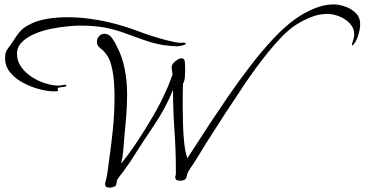

<svg xmlns="http://www.w3.org/2000/svg" viewBox="-20 -787 1652 870"><path d="M477 63Q466 63 461 59.5Q456 56 456 45Q456 42 457 39Q458 36 459 33Q464 14 467 -5.5Q470 -25 472 -44Q483 -120 491 -196Q499 -272 499 -349Q499 -377 496.5 -414Q494 -451 485.5 -486.5Q477 -522 459 -545Q449 -558 434 -569Q419 -580 419 -598Q419 -612 429 -623Q439 -634 453 -634Q474 -634 488 -614Q502 -594 509 -578Q535 -528 545.5 -472.5Q556 -417 556 -361Q556 -311 552 -261Q548 -211 543 -161Q541 -133 538.5 -104Q536 -75 529 -46Q565 -90 603.5 -148Q642 -206 677 -267Q712 -328 734 -379Q742 -396 748.5 -414Q755 -432 762 -449Q761 -457 759.5 -466Q758 -475 758 -483Q758 -496 774.5 -509.5Q791 -523 803 -523Q812 -523 816 -514Q818 -510 818.5 -491Q819 -472 819 -466Q819 -453 817.5 -436Q816 -419 809 -407Q808 -382 808 -356.5Q808 -331 808 -305Q808 -275 809 -230Q810 -185 814.5 -141.5Q819 -98 829 -70Q855 -110 881 -150Q907 -190 933 -230Q968 -283 1013.5 -349.5Q1059 -416 1111 -484Q1163 -552 1216.5 -609.5Q1270 -667 1321 -703Q1356 -728 1402 -747.5Q1448 -767 1491 -767Q1517 -767 1545 -757Q1573 -747 1592.5 -727.5Q1612 -708 1612 -678Q1612 -657 1604 -629.5Q1596 -602 1582 -585Q1580 -581 1576 -581Q1576 -581 1575.5 -581.5Q1575 -582 1575 -583Q1575 -591 1580 -604Q1585 -617 1585 -630Q1585 -660 1565 -681Q1545 -702 1517 -713Q1489 -724 1463 -724Q1426 -724 1389.5 -709.5Q1353 -695 1322 -675Q1292 -656 1259.5 -623Q1227 -590 1195.5 -551Q1164 -512 1136 -473.5Q1108 -435 1088 -405Q1043 -338 999 -270.5Q955 -203 912 -135Q898 -112 884 -89Q870 -66 855 -43Q848 -33 841 -22.5Q834 -12 829 0Q828 4 826 12Q824 20 822 23Q818 28 810 30Q802 32 796 32Q786 32 780 28.5Q774 25 774 14Q774 13 774.5 12.5Q775 12 775 11Q777 5 777 -1Q777 -7 777 -12Q777 -104 770.5 -196.5Q764 -289 764 -380Q731 -298 681 -224Q631 -150 584 -76Q574 -59 562 -42.5Q550 -26 538 -9Q533 -2 523 10.5Q513 23 510 31Q509 35 508 43Q507 51 504 54Q500 59 492 61Q484 63 477 63ZM226 -373Q196 -373 158 -383Q120 -393 84.5 -412Q49 -431 26 -459Q3 -487 3 -523Q3 -543 7.5 -553Q12 -563 19 -571.5Q26 -580 35 -594Q50 -618 65.5 -638Q81 -658 106 -672Q146 -694 192.5 -701.5Q239 -709 284 -709Q331 -709 379.5 -703Q428 -697 474 -686Q542 -670 606.5 -645.5Q671 -621 738 -604Q754 -600 770 -596.5Q786 -593 802 -593Q805 -593 807.5 -593.5Q810 -594 812 -594Q814 -594 818 -593Q822 -592 822 -590Q822 -586 813 -583Q804 -580 793.5 -578.5Q783 -577 780 -577Q777 -577 774 -577.5Q771 -578 768 -578Q755 -579 743 -580Q731 -581 718 -583Q673 -591 630 -606.5Q587 -622 544 -637.5Q501 -653 456 -662Q428 -667 399.5 -669Q371 -671 342 -671Q320 -671 284.5 -667.5Q249 -664 209.5 -656Q170 -648 135.5 -633Q101 -618 79 -596Q57 -574 57 -543Q57 -511 75.5 -484.5Q94 -458 123 -439Q152 -420 185 -409.5Q218 -399 246 -399Q254 -399 261.5 -401Q269 -403 276 -403H278Q281 -403 281 -400Q281 -395 271 -393.5Q261 -392 251 -391Q241 -390 241 -384Q241 -383 242 -381.5Q243 -380 243 -378Q243 -374 235.5 -373.5Q228 -373 226 -373Z"/></svg>

Font: Beau Rivage
Style: Regular
Weight: 400
Designer: Robert E. Leuschke
Foundry: Robert E. Leuschke
Version: Version 1.010; ttfautohint (v1.8.3)